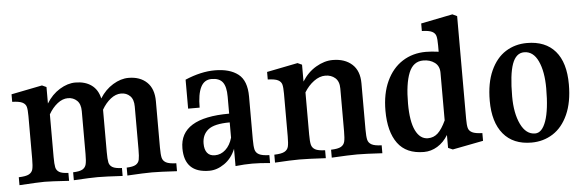

<svg xmlns="http://www.w3.org/2000/svg" viewBox="-46 -805 2926 964"><g transform="rotate(-5 1417.5 -323.0)"><path d="M812 -37V3Q725 -2 686 -2Q647 -2 562 3V-37Q594 -38 608 -46.5Q622 -55 625.5 -71Q629 -87 629 -123V-339Q629 -375 611 -392.5Q593 -410 566 -410Q539 -410 513.5 -390Q488 -370 469 -337V-123Q469 -87 472.5 -71Q476 -55 490.5 -46.5Q505 -38 538 -37V3Q450 -2 413 -2Q377 -2 292 3V-37Q325 -38 339.5 -46.5Q354 -55 358 -71.5Q362 -88 362 -123V-339Q362 -375 343.5 -392.5Q325 -410 298 -410Q271 -410 245.5 -390Q220 -370 201 -337V-122Q201 -86 204.5 -70Q208 -54 222 -45.5Q236 -37 268 -36V4Q175 -2 145 -2Q115 -2 18 4V-36Q54 -37 69.5 -45.5Q85 -54 89 -70Q93 -86 93 -122V-338Q93 -370 89 -384.5Q85 -399 69.5 -407Q54 -415 18 -416V-454L174 -485L196 -475V-392Q223 -436 263 -460.5Q303 -485 342 -485Q391 -485 423 -462Q455 -439 465 -394Q492 -437 531.5 -461Q571 -485 610 -485Q668 -485 702.5 -452Q737 -419 737 -356V-123Q737 -87 741 -71Q745 -55 760.5 -46.5Q776 -38 812 -37Z M1281 -37V3Q1231 -2 1191 -2Q1154 -2 1107 3V-84Q1088 -37 1050.5 -11Q1013 15 974 15Q849 15 849 -109Q849 -262 1098 -262V-348Q1098 -398 1081 -420.5Q1064 -443 1025 -443Q988 -443 970.5 -408Q953 -373 953 -305H895V-451Q975 -485 1045 -485Q1120 -485 1162.5 -452Q1205 -419 1205 -339V-123Q1205 -88 1209 -71.5Q1213 -55 1229 -46.5Q1245 -38 1281 -37ZM1097 -141V-218Q1019 -218 988 -193Q957 -168 957 -123Q957 -93 970 -76.5Q983 -60 1009 -60Q1039 -60 1062.5 -81.5Q1086 -103 1097 -141Z M1847 -37V3Q1760 -2 1720 -2Q1680 -2 1592 3V-37Q1627 -38 1642 -46.5Q1657 -55 1661 -71.5Q1665 -88 1665 -123V-339Q1665 -375 1645 -392.5Q1625 -410 1595 -410Q1566 -410 1537.5 -389Q1509 -368 1489 -335V-123Q1489 -87 1493 -71Q1497 -55 1512 -46.5Q1527 -38 1562 -37V3Q1470 -2 1429 -2Q1388 -2 1306 3V-37Q1342 -38 1357.5 -46.5Q1373 -55 1377 -71Q1381 -87 1381 -123V-338Q1381 -370 1377 -384.5Q1373 -399 1357.5 -407Q1342 -415 1306 -416V-454L1462 -485L1484 -475V-390Q1512 -435 1554.5 -460Q1597 -485 1639 -485Q1700 -485 1736.5 -452Q1773 -419 1773 -356V-123Q1773 -87 1777 -71Q1781 -55 1796.5 -46.5Q1812 -38 1847 -37Z M2356 -54V-15L2201 15L2178 5V-60Q2156 -24 2124 -4.5Q2092 15 2056 15Q1967 15 1924 -43.5Q1881 -102 1881 -208Q1881 -294 1910 -356.5Q1939 -419 1990.5 -452Q2042 -485 2109 -485Q2136 -485 2173 -480V-512Q2173 -544 2169 -559Q2165 -574 2149.5 -582Q2134 -590 2098 -591V-629L2258 -661L2281 -650V-132Q2281 -101 2285 -86Q2289 -71 2305 -63Q2321 -55 2356 -54ZM2173 -134V-374Q2173 -408 2149.5 -425.5Q2126 -443 2092 -443Q2041 -443 2019 -388.5Q1997 -334 1997 -234Q1997 -144 2019.5 -98Q2042 -52 2082 -52Q2111 -52 2132 -71.5Q2153 -91 2173 -134Z M2810 -260Q2810 -170 2782 -108Q2754 -46 2706 -15.5Q2658 15 2598 15Q2506 15 2456.5 -44.5Q2407 -104 2407 -212Q2407 -302 2435 -363.5Q2463 -425 2510.5 -455Q2558 -485 2618 -485Q2711 -485 2760.5 -427.5Q2810 -370 2810 -260ZM2521 -224Q2521 -139 2547.5 -84Q2574 -29 2620 -29Q2655 -29 2675 -85.5Q2695 -142 2695 -250Q2695 -335 2670.5 -387.5Q2646 -440 2600 -440Q2559 -440 2540 -387.5Q2521 -335 2521 -224Z"/></g></svg>

Font: Gupter
Style: Bold
Weight: 700
Designer: Octavio Pardo
Version: Version 1.000